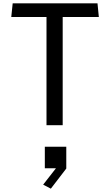

<svg xmlns="http://www.w3.org/2000/svg" viewBox="-20 -750 660 1150"><path d="M258.5 0H355.5V-648H572L564 -730H56L47.5 -648H258.5ZM248.5 258H315L238.5 356L284.5 380L377 259.5V129H248.5Z"/></svg>

Font: FontWithASyntaxHighlighterNightOwl
Style: Regular
Weight: 400
Designer: Riley Cran & the Lettermatic Team
Foundry: Lettermatic
Version: Version 1.000 (FontWithASyntaxHighlighterNightOwl)